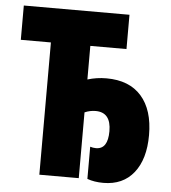

<svg xmlns="http://www.w3.org/2000/svg" viewBox="-52 -762 730 820"><g transform="rotate(5 313.0 -351.5)"><path d="M421 11Q382 11 352 0V-138Q364 -134 377 -134Q428 -134 428 -211Q428 -292 362 -292Q338 -292 315 -282V0H146V-567H17V-714H470V-567H315V-423Q354 -435 396 -435Q494 -435 546 -376Q598 -317 598 -209Q598 -106 551.5 -47.5Q505 11 421 11Z"/></g></svg>

Font: Noto Sans ExtraCondensed Black
Style: Regular
Weight: 900
Width: 2
Designer: Monotype Design Team
Foundry: Monotype Imaging Inc.
Version: Version 2.013; ttfautohint (v1.8.4.7-5d5b)